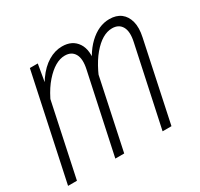

<svg xmlns="http://www.w3.org/2000/svg" viewBox="-124 -709 896 862"><g transform="rotate(-30 324.5 -278.0)"><path d="M489 0 577 -411Q588 -461 573 -487.5Q558 -514 523 -514Q472 -514 421.5 -454Q371 -394 335 -278L347 -372Q378 -462 427.5 -509Q477 -556 533 -556Q569 -556 592 -538.5Q615 -521 623.5 -488.5Q632 -456 622 -410L535 0ZM-1 0 115 -544H156L137 -433L45 0ZM244 0 332 -411Q343 -461 328 -487.5Q313 -514 278 -514Q228 -514 175 -454Q122 -394 87 -278L102 -372Q123 -432 152 -473Q181 -514 216 -535Q251 -556 288 -556Q341 -556 366.5 -517.5Q392 -479 377 -410L290 0Z"/></g></svg>

Font: Azeret Mono Thin Thin
Style: Italic
Weight: 250
Italic angle: -12°
Version: Version 1.002